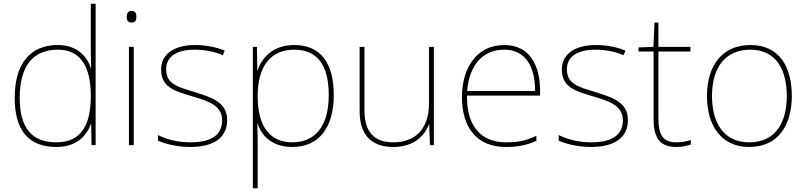

<svg xmlns="http://www.w3.org/2000/svg" viewBox="-20 -831 4336 1032"><path d="M283 -41C388 -41 444 -97 468 -164H470L472 -51H494V-811H468V-594C468 -552 468 -510 470 -465H468C446 -535 387 -589 291 -589C141 -589 59 -488 59 -305C59 -134 131 -41 283 -41ZM283 -66C149 -66 86 -145 86 -305C86 -478 159 -564 291 -564C410 -564 468 -477 468 -317V-314C468 -158 416 -66 283 -66Z M686 -772C666 -772 661 -757 661 -741C661 -724 666 -710 686 -710C710 -710 713 -724 713 -741C713 -757 710 -772 686 -772ZM699 -579H673V-51H699Z M1201 -185C1201 -286 1111 -309 1023 -337C942 -363 873 -376 873 -458C873 -529 932 -564 1028 -564C1081 -564 1140 -552 1177 -534L1188 -559C1146 -576 1091 -589 1028 -589C916 -589 846 -540 846 -458C846 -360 921 -341 1014 -313C1102 -287 1174 -263 1174 -185C1174 -111 1124 -66 1003 -66C941 -66 882 -79 829 -105V-75C867 -58 930 -41 1003 -41C1135 -41 1201 -96 1201 -185Z M1561 -589C1451 -589 1387 -523 1365 -453H1363L1361 -579H1339V181H1365V-36C1365 -78 1365 -122 1363 -167H1365C1387 -97 1446 -41 1551 -41C1692 -41 1774 -142 1774 -320C1774 -496 1701 -589 1561 -589ZM1561 -564C1683 -564 1747 -485 1747 -320C1747 -152 1674 -66 1551 -66C1437 -66 1365 -143 1365 -313V-316C1365 -472 1433 -564 1561 -564Z M2312 -579H2286V-277C2286 -133 2208 -66 2093 -66C1994 -66 1939 -119 1939 -237V-579H1913V-233C1913 -108 1975 -41 2093 -41C2205 -41 2262 -101 2285 -162H2287L2291 -51H2312Z M2691 -589C2537 -589 2463 -459 2463 -310C2463 -155 2534 -41 2700 -41C2764 -41 2812 -51 2863 -74V-101C2801 -73 2764 -66 2700 -66C2563 -66 2488 -156 2490 -317H2883V-342C2883 -481 2826 -589 2691 -589ZM2691 -564C2803 -564 2857 -474 2856 -342H2491C2503 -487 2579 -564 2691 -564Z M3355 -185C3355 -286 3265 -309 3177 -337C3096 -363 3027 -376 3027 -458C3027 -529 3086 -564 3182 -564C3235 -564 3294 -552 3331 -534L3342 -559C3300 -576 3245 -589 3182 -589C3070 -589 3000 -540 3000 -458C3000 -360 3075 -341 3168 -313C3256 -287 3328 -263 3328 -185C3328 -111 3278 -66 3157 -66C3095 -66 3036 -79 2983 -105V-75C3021 -58 3084 -41 3157 -41C3289 -41 3355 -96 3355 -185Z M3614 -66C3540 -66 3519 -112 3519 -194V-554H3691V-579H3519V-710H3498L3492 -579L3412 -576V-554H3493V-191C3493 -98 3521 -41 3614 -41C3649 -41 3671 -47 3693 -54V-79C3671 -71 3647 -66 3614 -66Z M4236 -315C4236 -468 4172 -589 4013 -589C3866 -589 3780 -483 3780 -315C3780 -158 3855 -41 4007 -41C4164 -41 4236 -160 4236 -315ZM3807 -315C3807 -471 3881 -564 4013 -564C4154 -564 4209 -453 4209 -315C4209 -170 4147 -66 4007 -66C3872 -66 3807 -168 3807 -315Z"/></svg>

Font: Noto Sans Tamil UI Thin
Style: Regular
Weight: 100
Designer: Jelle Bosma - Monotype Design Team
Foundry: Monotype Imaging Inc.
Version: Version 2.004